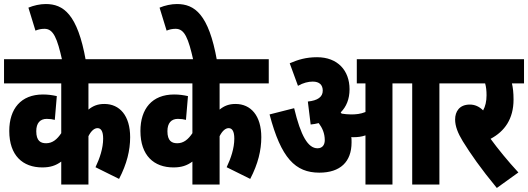

<svg xmlns="http://www.w3.org/2000/svg" viewBox="-20 -916 2621 953"><path d="M663 -502V-622H0V-502H284V-255C264 -225 241 -205 209 -205C182 -205 160 -216 160 -265C160 -305 179 -326 212 -326C228 -326 241 -324 252 -321L262 -439C239 -444 219 -447 193 -447C84 -447 26 -376 26 -266C26 -144 93 -85 190 -85C229 -85 257 -94 284 -114V0H419V-240C432 -266 448 -280 464 -280C481 -280 492 -265 492 -228C492 -180 475 -130 454 -86L571 -28C610 -103 626 -170 626 -235C626 -342 574 -400 498 -400C466 -400 442 -391 419 -372V-502Z M289 -615H406C365 -847 294 -896 207 -896C179 -896 147 -889 121 -878L156 -764C170 -770 185 -773 201 -773C245 -773 264 -727 289 -615Z M1314 -502V-622H651V-502H935V-255C915 -225 892 -205 860 -205C833 -205 811 -216 811 -265C811 -305 830 -326 863 -326C879 -326 892 -324 903 -321L913 -439C890 -444 870 -447 844 -447C735 -447 677 -376 677 -266C677 -144 744 -85 841 -85C880 -85 908 -94 935 -114V0H1070V-240C1083 -266 1099 -280 1115 -280C1132 -280 1143 -265 1143 -228C1143 -180 1126 -130 1105 -86L1222 -28C1261 -103 1277 -170 1277 -235C1277 -342 1225 -400 1149 -400C1117 -400 1093 -391 1070 -372V-502Z M940 -615H1057C1016 -847 945 -896 858 -896C830 -896 798 -889 772 -878L807 -764C821 -770 836 -773 852 -773C896 -773 915 -727 940 -615Z M1725 -209C1725 -218 1725 -227 1724 -236C1727 -235 1731 -235 1734 -235C1754 -235 1774 -237 1794 -244V0H1928V-502H2026V0H2161V-502H2229V-622H1751V-502H1794V-360C1769 -350 1747 -348 1722 -348C1706 -348 1690 -350 1676 -352C1674 -354 1673 -356 1671 -358C1699 -386 1715 -424 1715 -473C1715 -566 1656 -632 1554 -632C1499 -632 1460 -620 1418 -602L1459 -490C1485 -505 1511 -511 1532 -511C1566 -511 1582 -494 1582 -466C1582 -435 1557 -417 1508 -412L1522 -298C1536 -299 1549 -302 1562 -305C1580 -281 1592 -254 1592 -220C1592 -198 1581 -180 1556 -180C1509 -180 1473 -241 1440 -379L1318 -348C1375 -131 1446 -59 1565 -59C1669 -59 1725 -113 1725 -209Z M2553 -60C2501 -116 2450 -179 2415 -227C2485 -264 2529 -326 2529 -422C2529 -456 2526 -481 2521 -502H2581V-622H2217V-502H2388C2393 -485 2395 -465 2395 -443C2395 -413 2389 -388 2378 -368C2358 -388 2336 -397 2312 -397C2260 -397 2239 -362 2239 -323C2239 -290 2252 -256 2277 -215C2316 -152 2366 -80 2446 17Z"/></svg>

Font: Noto Sans Devanagari UI ExtraCondensed ExtraBold
Style: Regular
Weight: 800
Width: 2
Designer: Jelle Bosma - Monotype Design Team
Foundry: Monotype Imaging Inc.
Version: Version 2.003